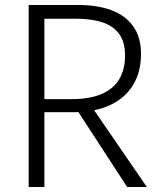

<svg xmlns="http://www.w3.org/2000/svg" viewBox="-20 -750 660 770"><path d="M569 0H490L286 -313.5L335.5 -340ZM95 0V-730H158V0ZM481.5 -528Q481.5 -580.5 458.5 -613Q435.5 -645.5 391.5 -660.2Q347.5 -675 282 -675H138V-730H294Q369.5 -730 425.8 -709.5Q482 -689 513.8 -645.2Q545.5 -601.5 545.5 -533.5Q545.5 -462.5 514.2 -410Q483 -357.5 422 -328.8Q361 -300 274 -300H130V-352.5H267Q341.5 -352.5 389.2 -373.8Q437 -395 459.2 -434Q481.5 -473 481.5 -528Z"/></svg>

Font: Monaspace Neon Var
Style: Regular
Weight: 400
Designer: Riley Cran and the Lettermatic Team
Version: Version 1.000 (Monaspace Neon Var)